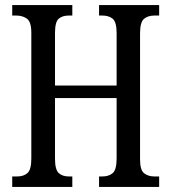

<svg xmlns="http://www.w3.org/2000/svg" viewBox="-20 -734 673 754"><path d="M28 0V-41H47Q73 -41 88 -54.5Q103 -68 103 -111V-605Q103 -648 86 -660.5Q69 -673 43 -673H28V-714H264V-673H251Q225 -673 210.5 -660.5Q196 -648 196 -604V-398H438V-603Q438 -647 423 -660Q408 -673 381 -673H369V-714H605V-673H587Q561 -673 545.5 -660Q530 -647 530 -603V-108Q530 -66 546 -53.5Q562 -41 587 -41H605V0H369V-41H381Q408 -41 423 -54.5Q438 -68 438 -112V-349H196V-111Q196 -68 210.5 -54.5Q225 -41 251 -41H264V0Z"/></svg>

Font: Noto Serif Khmer ExtraCondensed
Style: Regular
Weight: 400
Width: 2
Designer: Danh Hong and the Monotype Design Team
Foundry: Monotype Imaging Inc.
Version: Version 2.004; ttfautohint (v1.8.4.7-5d5b)